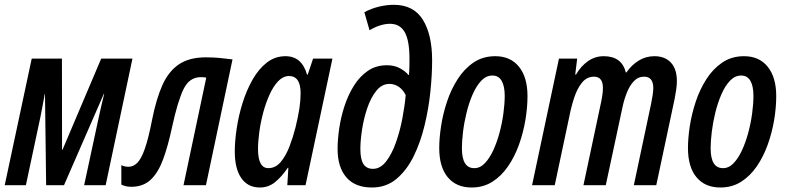

<svg xmlns="http://www.w3.org/2000/svg" viewBox="-23 -790 3354 819"><path d="M-2.9 0 112.3 -540H241.2L241.7 -151.4H243.7L408.7 -540H542L427.7 0H335.9L395.5 -276.9Q401.9 -306.2 408 -333.5Q414.1 -360.8 421.4 -389.6H419.9L250 0H173.8L168.9 -389.6H168Q163.1 -363.3 158.7 -339.1Q154.3 -314.9 148.9 -288.6L87.4 0Z M538.6 6.8Q523.9 6.8 514.2 4.4Q504.4 2 494.6 -2.4V-85.9Q506.3 -78.6 525.4 -78.6Q545.9 -78.6 562.7 -95.5Q579.6 -112.3 595 -156Q610.4 -199.7 626 -280.3Q643.6 -369.1 670.2 -428Q696.8 -486.8 741 -516.1Q785.2 -545.4 854.5 -545.4Q886.2 -545.4 912.1 -543Q938 -540.5 968.8 -536.6L855.5 0H759.8L856.9 -459Q845.2 -460.9 833.5 -460.9Q785.2 -460.9 760.3 -410.6Q735.4 -360.4 710.9 -247.6Q693.8 -167.5 672.9 -110.6Q651.9 -53.7 620.1 -23.7Q588.4 6.3 538.6 6.8Z M1085.4 9.8Q1034.2 9.8 1006.3 -30.3Q978.5 -70.3 978.5 -143.6Q978.5 -188 986.6 -241.9Q994.6 -295.9 1011.5 -350.1Q1028.3 -404.3 1054 -449.7Q1079.6 -495.1 1114.7 -522.7Q1149.9 -550.3 1194.8 -550.3Q1264.6 -550.3 1286.6 -471.7H1289.6L1312.5 -540H1395L1280.3 0H1202.6L1207 -74.2H1204.6Q1178.2 -35.6 1150.1 -12.9Q1122.1 9.8 1085.4 9.8ZM1121.6 -72.8Q1152.3 -72.8 1174.3 -98.9Q1196.3 -125 1211.7 -165Q1227.1 -205.1 1237.3 -245.6Q1249 -293.5 1254.2 -328.1Q1259.3 -362.8 1259.3 -392.1Q1259.3 -465.8 1209.5 -465.8Q1184.6 -465.3 1164.1 -444.1Q1143.6 -422.9 1127.4 -387.7Q1111.3 -352.5 1100.1 -311Q1088.9 -269.5 1083.3 -228.3Q1077.6 -187 1077.6 -154.3Q1077.6 -72.8 1121.6 -72.8Z M1563.5 9.8Q1491.7 9.8 1454.3 -33.7Q1417 -77.1 1417 -154.8Q1417 -193.4 1423.8 -241Q1430.7 -288.6 1446 -336.2Q1461.4 -383.8 1486.1 -423.6Q1510.7 -463.4 1545.7 -487.5Q1580.6 -511.7 1627.4 -511.7Q1659.2 -511.7 1682.6 -499Q1706.1 -486.3 1719.2 -470.2H1721.2Q1723.1 -487.8 1723.4 -506.3Q1723.6 -524.9 1723.6 -540.5Q1723.6 -617.2 1703.4 -652.8Q1683.1 -688.5 1640.6 -688.5Q1600.6 -688.5 1553.2 -661.1L1531.2 -737.8Q1559.6 -753.4 1592.8 -761.5Q1626 -769.5 1656.7 -769.5Q1741.2 -769.5 1780.8 -705.8Q1820.3 -642.1 1820.3 -532.2Q1820.3 -472.7 1813 -400.4Q1805.7 -328.1 1788.3 -255.9Q1771 -183.6 1741.5 -123.5Q1711.9 -63.5 1668.2 -26.9Q1624.5 9.8 1563.5 9.8ZM1567.9 -69.8Q1599.6 -69.8 1624 -101.3Q1648.4 -132.8 1665.8 -181.9Q1683.1 -231 1693.4 -284.9Q1703.6 -338.9 1707.5 -383.8Q1698.2 -404.8 1679.7 -418.5Q1661.1 -432.1 1638.2 -432.1Q1606 -432.1 1582.5 -403.1Q1559.1 -374 1543.9 -329.6Q1528.8 -285.2 1521.5 -238Q1514.2 -190.9 1514.2 -154.8Q1514.2 -110.4 1527.3 -90.1Q1540.5 -69.8 1567.9 -69.8Z M1988.8 9.8Q1923.3 9.8 1887 -33.9Q1850.6 -77.6 1850.6 -158.7Q1850.6 -200.2 1858.4 -251.7Q1866.2 -303.2 1883.5 -355.7Q1900.9 -408.2 1929 -452.1Q1957 -496.1 1996.8 -523.2Q2036.6 -550.3 2089.8 -550.3Q2154.3 -550.3 2190.7 -505.4Q2227.1 -460.4 2227.1 -379.9Q2227.1 -331.1 2218 -277.3Q2209 -223.6 2190.7 -172.6Q2172.4 -121.6 2144 -80.3Q2115.7 -39.1 2077.1 -14.6Q2038.6 9.8 1988.8 9.8ZM1999.5 -72.8Q2024.4 -72.3 2044.7 -93.3Q2064.9 -114.3 2080.8 -148.4Q2096.7 -182.6 2107.7 -223.6Q2118.7 -264.6 2124.3 -305.9Q2129.9 -347.2 2129.9 -381.3Q2129.9 -422.4 2116.9 -445.1Q2104 -467.8 2077.6 -467.8Q2050.8 -467.8 2029.8 -445.6Q2008.8 -423.3 1993.2 -387.5Q1977.5 -351.6 1967.3 -309.8Q1957 -268.1 1952.1 -227.8Q1947.3 -187.5 1947.3 -157.7Q1947.3 -72.8 1999.5 -72.8Z M2246.6 0 2361.3 -540H2439L2430.7 -472.2H2434.1Q2455.6 -508.8 2485.6 -529.5Q2515.6 -550.3 2552.2 -550.3Q2629.4 -550.3 2646.5 -481H2648.9Q2671.4 -513.2 2701.7 -531.7Q2731.9 -550.3 2768.6 -550.3Q2813 -550.3 2838.6 -523.2Q2864.3 -496.1 2864.3 -443.8Q2864.3 -428.2 2861.6 -408.7Q2858.9 -389.2 2855 -369.6L2776.4 0H2680.7L2754.4 -347.7Q2758.3 -366.7 2761 -384.5Q2763.7 -402.3 2763.7 -414.1Q2763.7 -462.9 2724.6 -462.9Q2698.7 -462.9 2680.7 -443.6Q2662.6 -424.3 2650.9 -394.8Q2639.2 -365.2 2632.8 -335L2561 0H2465.8L2541 -354Q2548.8 -390.1 2548.8 -415Q2548.8 -462.9 2510.7 -462.9Q2480.5 -462.9 2460 -438Q2439.5 -413.1 2426.5 -374Q2413.6 -335 2405.3 -292L2343.3 0Z M3049.8 9.8Q2984.4 9.8 2948 -33.9Q2911.6 -77.6 2911.6 -158.7Q2911.6 -200.2 2919.4 -251.7Q2927.2 -303.2 2944.6 -355.7Q2961.9 -408.2 2990 -452.1Q3018.1 -496.1 3057.9 -523.2Q3097.7 -550.3 3150.9 -550.3Q3215.3 -550.3 3251.7 -505.4Q3288.1 -460.4 3288.1 -379.9Q3288.1 -331.1 3279.1 -277.3Q3270 -223.6 3251.7 -172.6Q3233.4 -121.6 3205.1 -80.3Q3176.8 -39.1 3138.2 -14.6Q3099.6 9.8 3049.8 9.8ZM3060.5 -72.8Q3085.4 -72.3 3105.7 -93.3Q3126 -114.3 3141.8 -148.4Q3157.7 -182.6 3168.7 -223.6Q3179.7 -264.6 3185.3 -305.9Q3190.9 -347.2 3190.9 -381.3Q3190.9 -422.4 3178 -445.1Q3165 -467.8 3138.7 -467.8Q3111.8 -467.8 3090.8 -445.6Q3069.8 -423.3 3054.2 -387.5Q3038.6 -351.6 3028.3 -309.8Q3018.1 -268.1 3013.2 -227.8Q3008.3 -187.5 3008.3 -157.7Q3008.3 -72.8 3060.5 -72.8Z"/></svg>

Font: Open Sans Condensed SemiBold
Style: Italic
Weight: 600
Width: 3
Italic angle: -12°
Designer: Monotype Design Team
Foundry: Monotype Imaging Inc.
Version: Version 3.000; ttfautohint (v1.8.4)